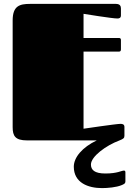

<svg xmlns="http://www.w3.org/2000/svg" viewBox="-20 -721 679 986"><path d="M591 -456C597 -456 601 -459 601 -467V-516C601 -522 598 -526 591 -526H409V-650C409 -650 556 -626 583 -626C593 -626 601 -629 601 -642V-677C601 -689 597 -701 575 -701H134C81 -701 45 -691 45 -616V-68C45 -23 58 0 119 0H477C403 35 359 87 359 135C359 218 433 245 504 245C533 245 578 241 604 230C616 225 624 222 624 210V163C624 157 620 155 617 155C603 155 584 170 521 170C465 170 447 151 447 124C447 83 524 26 594 0C614 -8 619 -12 619 -24V-69C619 -82 610 -85 599 -85C578 -85 409 -60 409 -60V-456Z"/></svg>

Font: Fascinate
Style: Regular
Weight: 900
Designer: Astigmatic (AOETI)
Foundry: Astigmatic (AOETI)
Version: Version 1.000